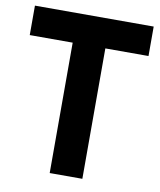

<svg xmlns="http://www.w3.org/2000/svg" viewBox="-80 -764 691 828"><g transform="rotate(10 265.5 -350.0)"><path d="M6 -571V-700H526V-571H337V0H194V-571Z"/></g></svg>

Font: Von Semi
Style: Regular
Weight: 600
Version: Version 4.000; ttfautohint (v1.8.4.7-5d5b)